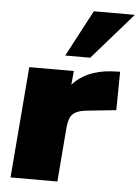

<svg xmlns="http://www.w3.org/2000/svg" viewBox="-54 -806 618 849"><g transform="rotate(5 255.0 -382.0)"><path d="M467 -508 465 -337 340 -324Q306 -321 288 -311.5Q270 -302 262.5 -285.5Q255 -269 252 -238L233 0H25L65 -493H263L257 -432Q316 -498 425 -506ZM219 -558 328 -764H510L330 -558Z"/></g></svg>

Font: Nunito Sans Heavy Heavy
Style: Italic
Weight: 400
Italic angle: -4.541°
Designer: Vernon Adams
Foundry: Vernon Adams
Version: Version 2.002